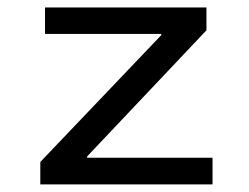

<svg xmlns="http://www.w3.org/2000/svg" viewBox="-20 -485 654 505"><path d="M86 0V-38.7L143.3 -70.2H539V0ZM86 -33.3V-59L426.2 -415.7L404.3 -363.7V-434.2H523V-405.3L185.2 -48.2L209.2 -100.2V-33.3ZM98.4 -395.8V-465.3H523V-427L457.3 -395.8Z"/></svg>

Font: Intel One Mono Light
Style: Regular
Weight: 300
Monospace: yes
Designer: Fred Shallcrass
Foundry: Frere-Jones Type LLC
Version: Version 1.004